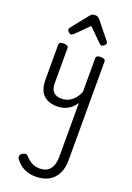

<svg xmlns="http://www.w3.org/2000/svg" viewBox="-262 -925 1139 1663"><g transform="rotate(20 307.5 -93.5)"><path d="M269 17Q211 17 172 -3.5Q133 -24 113.5 -64.5Q94 -105 94 -166V-489Q94 -502 104.5 -508.5Q115 -515 136 -515Q158 -515 169 -508.5Q180 -502 180 -489V-166Q180 -131 191 -107Q202 -83 224.5 -71Q247 -59 280 -59Q308 -59 332 -68Q356 -77 375.5 -93Q395 -109 410 -131Q425 -153 435 -178V-489Q435 -502 445.5 -508.5Q456 -515 478 -515Q499 -515 510 -508.5Q521 -502 521 -489V420Q521 496 493.5 548Q466 600 416.5 626Q367 652 300 652Q255 652 219 639.5Q183 627 156.5 606Q130 585 113 562Q103 548 105.5 531.5Q108 515 129 504Q147 495 157.5 496.5Q168 498 180 512Q210 544 239.5 559Q269 574 309 574Q348 574 376 558Q404 542 419.5 507.5Q435 473 435 418V-76Q422 -55 404.5 -37.5Q387 -20 365.5 -8Q344 4 320 10.5Q296 17 269 17ZM166 -610Q156 -610 143.5 -622Q131 -634 131 -644Q131 -647 132 -650Q133 -653 137 -660L264 -819Q270 -826 279.5 -832.5Q289 -839 308 -839Q327 -839 336 -832.5Q345 -826 351 -819L479 -660Q484 -653 485 -650Q486 -647 486 -644Q486 -634 473 -622Q460 -610 451 -610Q444 -610 438 -613.5Q432 -617 426 -623L308 -739L191 -623Q184 -617 178 -613.5Q172 -610 166 -610Z"/></g></svg>

Font: Playwrite CL
Style: Regular
Weight: 400
Designer: Veronika Burian, José Scaglione
Foundry: TypeTogether
Version: Version 1.002